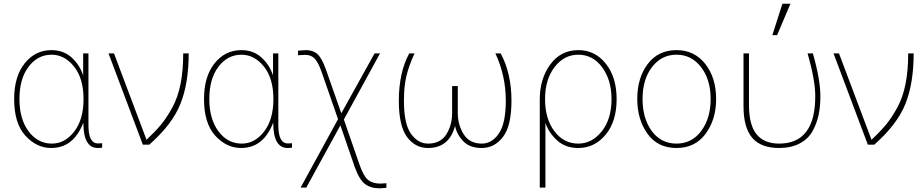

<svg xmlns="http://www.w3.org/2000/svg" viewBox="-20 -774 4934 1027"><path d="M55.7 -244.1Q55.7 -365.2 112.3 -435.5Q168.9 -505.9 254.9 -505.9Q320.3 -505.9 363.8 -465.8Q407.2 -425.8 424.8 -370.1V-488.3H453.1V-103.5Q453.1 -6.8 503.9 -6.8Q520.5 -6.8 526.4 -7.8V15.6Q518.6 17.6 502.9 17.6Q425.8 17.6 425.8 -118.2Q374 17.6 253.9 17.6Q175.8 17.6 115.7 -48.3Q55.7 -114.3 55.7 -244.1ZM84 -244.1Q84 -137.7 132.8 -71.8Q181.6 -5.9 257.8 -5.9Q327.1 -5.9 377 -70.3Q426.8 -134.8 426.8 -244.1Q426.8 -354.5 376 -418Q325.2 -481.4 255.9 -481.4Q181.6 -481.4 132.8 -417Q84 -352.5 84 -244.1Z M560.5 -488.3H589.8L763.7 -26.4Q811.5 -71.3 841.8 -107.9Q872.1 -144.5 901.9 -199.2Q931.6 -253.9 945.8 -325.2Q960 -396.5 960 -488.3H989.3Q989.3 -329.1 945.3 -218.8Q901.4 -108.4 778.3 0H744.1Z M1071.3 -244.1Q1071.3 -365.2 1127.9 -435.5Q1184.6 -505.9 1270.5 -505.9Q1335.9 -505.9 1379.4 -465.8Q1422.9 -425.8 1440.4 -370.1V-488.3H1468.8V-103.5Q1468.8 -6.8 1519.5 -6.8Q1536.1 -6.8 1542 -7.8V15.6Q1534.2 17.6 1518.6 17.6Q1441.4 17.6 1441.4 -118.2Q1389.6 17.6 1269.5 17.6Q1191.4 17.6 1131.3 -48.3Q1071.3 -114.3 1071.3 -244.1ZM1099.6 -244.1Q1099.6 -137.7 1148.4 -71.8Q1197.3 -5.9 1273.4 -5.9Q1342.8 -5.9 1392.6 -70.3Q1442.4 -134.8 1442.4 -244.1Q1442.4 -354.5 1391.6 -418Q1340.8 -481.4 1271.5 -481.4Q1197.3 -481.4 1148.4 -417Q1099.6 -352.5 1099.6 -244.1Z M1574.2 -478.5V-502.9Q1609.4 -505.9 1616.2 -505.9Q1654.3 -505.9 1677.7 -484.9Q1701.2 -463.9 1722.7 -404.3L1805.7 -168L1983.4 -488.3H2012.7L1819.3 -134.8L1903.3 107.4Q1925.8 170.9 1950.2 189.5Q1974.6 208 2014.6 208Q2027.3 208 2046.9 206.1V230.5Q2017.6 233.4 2011.7 233.4Q1963.9 233.4 1933.1 210.9Q1902.3 188.5 1877 118.2L1800.8 -103.5L1618.2 229.5H1587.9L1788.1 -136.7L1701.2 -386.7Q1683.6 -437.5 1664.6 -459Q1645.5 -480.5 1613.3 -480.5Q1599.6 -480.5 1574.2 -478.5Z M2113.3 -234.4Q2113.3 -385.7 2168.9 -488.3H2197.3Q2168 -424.8 2154.3 -369.1Q2140.6 -313.5 2140.6 -234.4Q2140.6 -111.3 2178.2 -58.6Q2215.8 -5.9 2269.5 -5.9Q2335.9 -5.9 2367.2 -55.2Q2398.4 -104.5 2398.4 -169.9V-313.5H2428.7V-169.9Q2428.7 -106.4 2460 -56.2Q2491.2 -5.9 2557.6 -5.9Q2611.3 -5.9 2648.4 -60.1Q2685.5 -114.3 2685.5 -235.4Q2685.5 -369.1 2629.9 -488.3H2658.2Q2715.8 -380.9 2715.8 -235.4Q2715.8 -100.6 2670.4 -41.5Q2625 17.6 2556.6 17.6Q2492.2 17.6 2457.5 -19Q2422.9 -55.7 2414.1 -100.6Q2382.8 17.6 2269.5 17.6Q2200.2 17.6 2156.7 -42Q2113.3 -101.6 2113.3 -234.4Z M3073.2 -5.9Q3146.5 -5.9 3198.7 -71.3Q3251 -136.7 3251 -244.1Q3251 -345.7 3201.2 -413.6Q3151.4 -481.4 3073.2 -481.4Q2997.1 -481.4 2946.3 -415Q2895.5 -348.6 2895.5 -244.1Q2895.5 -138.7 2945.3 -72.3Q2995.1 -5.9 3073.2 -5.9ZM2867.2 229.5V-241.2Q2867.2 -352.5 2923.3 -429.2Q2979.5 -505.9 3074.2 -505.9Q3163.1 -505.9 3220.7 -433.1Q3278.3 -360.4 3278.3 -244.1Q3278.3 -124 3219.2 -53.2Q3160.2 17.6 3073.2 17.6Q3003.9 17.6 2959.5 -23.4Q2915 -64.5 2897.5 -116.2V229.5Z M3417 -244.1Q3417 -140.6 3466.3 -73.2Q3515.6 -5.9 3598.6 -5.9Q3680.7 -5.9 3731 -73.7Q3781.2 -141.6 3781.2 -244.1Q3781.2 -348.6 3730 -415Q3678.7 -481.4 3598.6 -481.4Q3518.6 -481.4 3467.8 -415.5Q3417 -349.6 3417 -244.1ZM3388.7 -244.1Q3388.7 -358.4 3444.8 -432.1Q3501 -505.9 3598.6 -505.9Q3694.3 -505.9 3752.4 -432.1Q3810.5 -358.4 3810.5 -244.1Q3810.5 -134.8 3754.4 -58.6Q3698.2 17.6 3598.6 17.6Q3498 17.6 3443.4 -58.6Q3388.7 -134.8 3388.7 -244.1Z M3957 -205.1V-488.3H3986.3V-211.9Q3986.3 -105.5 4026.9 -55.7Q4067.4 -5.9 4147.5 -5.9Q4340.8 -5.9 4340.8 -259.8Q4340.8 -344.7 4299.8 -488.3H4328.1Q4368.2 -347.7 4368.2 -258.8Q4368.2 -205.1 4358.9 -160.2Q4349.6 -115.2 4326.7 -73.2Q4303.7 -31.2 4257.8 -6.8Q4211.9 17.6 4147.5 17.6Q4049.8 17.6 4003.4 -37.1Q3957 -91.8 3957 -205.1ZM4111.3 -585.9 4165 -753.9H4208L4136.7 -585.9Z M4438.5 -488.3H4467.8L4641.6 -26.4Q4689.5 -71.3 4719.7 -107.9Q4750 -144.5 4779.8 -199.2Q4809.6 -253.9 4823.7 -325.2Q4837.9 -396.5 4837.9 -488.3H4867.2Q4867.2 -329.1 4823.2 -218.8Q4779.3 -108.4 4656.2 0H4622.1Z"/></svg>

Font: Gothic A1 Thin
Style: Regular
Weight: 250
Designer: HanYang I&C Co.,Ltd.
Foundry: HanYang I&C Co.,Ltd.
Version: Version 2.50